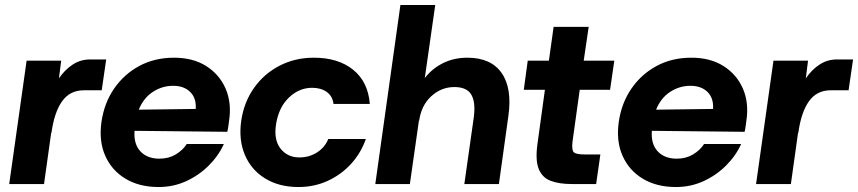

<svg xmlns="http://www.w3.org/2000/svg" viewBox="-20 -740 3450 772"><path d="M17 0 87 -496H226L217 -425Q241 -460 272.5 -480.5Q304 -501 342 -501H407L389 -377H317Q261 -377 229.5 -332.5Q198 -288 187 -206L186 -207L157 0Z M618 12Q540 12 484.5 -21.5Q429 -55 403 -114Q377 -173 388 -250Q399 -326 439 -384Q479 -442 540.5 -475Q602 -508 680 -508Q756 -508 809 -474.5Q862 -441 887 -384Q912 -327 901 -254Q900 -247 898.5 -235Q897 -223 894 -210L521 -214Q517 -161 544.5 -131.5Q572 -102 621 -102Q658 -102 686.5 -119Q715 -136 731 -161H880Q859 -114 819.5 -74.5Q780 -35 728.5 -11.5Q677 12 618 12ZM676 -395Q632 -395 594.5 -370.5Q557 -346 538 -299L767 -302Q770 -345 745 -370Q720 -395 676 -395Z M1180 12Q1102 12 1046 -22.5Q990 -57 964.5 -117.5Q939 -178 950 -255Q961 -329 1001 -386Q1041 -443 1103.5 -475.5Q1166 -508 1242 -508Q1340 -508 1400 -459.5Q1460 -411 1467 -322H1321Q1317 -354 1293.5 -370.5Q1270 -387 1235 -387Q1183 -387 1142 -348Q1101 -309 1090 -241Q1080 -178 1108 -142.5Q1136 -107 1184 -107Q1223 -107 1254.5 -127Q1286 -147 1300 -181H1451Q1431 -124 1391 -80.5Q1351 -37 1297 -12.5Q1243 12 1180 12Z M1489 0 1590 -720H1730L1688 -426Q1717 -464 1761 -486Q1805 -508 1859 -508Q1954 -508 1997 -446.5Q2040 -385 2024 -273L1986 0H1847L1885 -268Q1893 -329 1875 -359.5Q1857 -390 1807 -390Q1754 -390 1713.5 -352.5Q1673 -315 1665 -252V-259L1628 0Z M2280 0Q2228 0 2194 -13Q2160 -26 2146 -61Q2132 -96 2141 -161L2171 -379H2086L2102 -496H2187L2206 -632H2347L2327 -496H2450L2433 -379H2311L2282 -171Q2278 -137 2287 -128Q2296 -119 2331 -119H2394L2377 0Z M2698 12Q2620 12 2564.5 -21.5Q2509 -55 2483 -114Q2457 -173 2468 -250Q2479 -326 2519 -384Q2559 -442 2620.5 -475Q2682 -508 2760 -508Q2836 -508 2889 -474.5Q2942 -441 2967 -384Q2992 -327 2981 -254Q2980 -247 2978.5 -235Q2977 -223 2974 -210L2601 -214Q2597 -161 2624.5 -131.5Q2652 -102 2701 -102Q2738 -102 2766.5 -119Q2795 -136 2811 -161H2960Q2939 -114 2899.5 -74.5Q2860 -35 2808.5 -11.5Q2757 12 2698 12ZM2756 -395Q2712 -395 2674.5 -370.5Q2637 -346 2618 -299L2847 -302Q2850 -345 2825 -370Q2800 -395 2756 -395Z M3020 0 3090 -496H3229L3220 -425Q3244 -460 3275.5 -480.5Q3307 -501 3345 -501H3410L3392 -377H3320Q3264 -377 3232.5 -332.5Q3201 -288 3190 -206L3189 -207L3160 0Z"/></svg>

Font: Host Grotesk Black
Style: Italic
Weight: 900
Italic angle: -8°
Designer: Doğukan Karapınar based on Poppins by Indian Type Foundry, Jonny Pinhorn
Foundry: Element Type
Version: Version 1.000; ttfautohint (v1.8.4.7-5d5b);gftools[0.9.33]